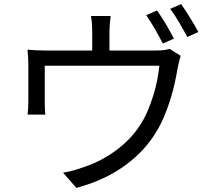

<svg xmlns="http://www.w3.org/2000/svg" viewBox="-20 -867 1040 935"><path d="M773 -655Q765 -670 755.5 -688Q746 -706 735 -724.5Q724 -743 713 -761Q702 -779 692 -793L745 -816Q754 -802 765.5 -785Q777 -768 788 -749.5Q799 -731 809 -712.5Q819 -694 827 -679ZM737 -621Q766 -621 781 -623.5Q796 -626 806 -629L860 -595Q856 -584 852 -566.5Q848 -549 845 -535Q840 -505 832 -467.5Q824 -430 812 -390.5Q800 -351 784 -311Q768 -271 747 -235Q690 -135 590 -62Q490 11 352 48L287 -26Q312 -30 339 -37.5Q366 -45 390 -54Q427 -66 465.5 -85.5Q504 -105 540 -131Q576 -157 607 -188.5Q638 -220 661 -256Q682 -287 698 -324.5Q714 -362 726 -400.5Q738 -439 745.5 -477Q753 -515 756 -547H198V-368Q198 -354 198.5 -337Q199 -320 201 -309H114Q116 -322 117 -340Q118 -358 118 -373V-548Q118 -564 117 -586Q116 -608 114 -625Q136 -623 158.5 -622Q181 -621 207 -621H429V-714Q429 -730 428 -748Q427 -766 423 -789H519Q516 -766 514.5 -748Q513 -730 513 -714V-621ZM862 -847Q872 -833 883.5 -815.5Q895 -798 906.5 -779Q918 -760 928.5 -742.5Q939 -725 946 -711L892 -687Q875 -719 852.5 -757.5Q830 -796 809 -824Z"/></svg>

Font: SpoqaHanSansJP-Regular
Style: Regular
Weight: 400
Designer: [Source Han Sans]
Ryoko NISHIZUKA  (kana & ideographs); Paul D. Hunt (Latin, Greek & Cyrillic); Wenlong ZHANG  (bopomofo
Foundry: Spoqa (http://bi.spoqa.com)
Version: Version 1.002.20150607